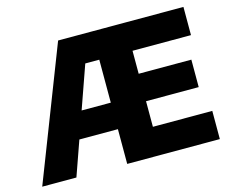

<svg xmlns="http://www.w3.org/2000/svg" viewBox="-99 -851 1198 993"><g transform="rotate(-15 500.0 -354.5)"><path d="M11 0 286 -709H525V-558H391L194 0ZM178 -186V-328H539V-186ZM607 0V-151H962V0ZM466 0V-709H644V0ZM607 -288V-435H926V-288ZM607 -558V-709H957V-558Z"/></g></svg>

Font: Outfit ExtraBold
Style: Regular
Weight: 800
Designer: Rodrigo Fuenzalida
Foundry: fragTYPE
Version: Version 1.100;gftools[0.9.27]